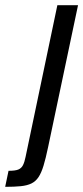

<svg xmlns="http://www.w3.org/2000/svg" viewBox="-117 -530 322 743"><path d="M-97 193 -84 131Q-58 131 -46 126Q-34 121 -28 109Q-22 97 -18 77L105 -510H185L69 40Q60 83 51.5 111Q43 139 32 155.5Q21 172 4.5 180Q-12 188 -36.5 190.5Q-61 193 -97 193Z"/></svg>

Font: Saira ExtraCondensed Medium
Style: Italic
Weight: 500
Width: 2
Italic angle: -12°
Designer: Hector Gatti with collaboration of the Omnibus-Type team
Foundry: Omnibus-Type
Version: Version 1.101